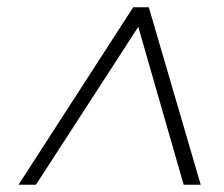

<svg xmlns="http://www.w3.org/2000/svg" viewBox="-20 -720 616 529"><path d="M31 -211 347 -700H390L533 -211H486L361 -646L79 -211Z"/></svg>

Font: DM Sans 16pt ExtraLight
Style: Italic
Weight: 250
Italic angle: -10°
Version: Version 4.004;gftools[0.9.30]